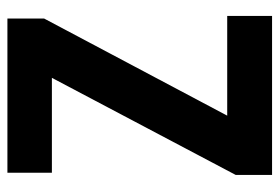

<svg xmlns="http://www.w3.org/2000/svg" viewBox="-138 -616 754 518"><g transform="rotate(-90 239.0 -357.0)"><path d="M455 0H26V-98L288 -594H32V-714H448V-615L186 -121H455Z"/></g></svg>

Font: Noto Sans Myanmar UI Condensed
Style: Bold
Weight: 700
Width: 3
Designer: Monotype Design Team
Foundry: Monotype Imaging Inc.
Version: Version 2.103; ttfautohint (v1.8.4.7-5d5b)